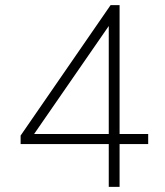

<svg xmlns="http://www.w3.org/2000/svg" viewBox="-20 -725 640 745"><path d="M402 0V-166H60V-199L409 -705H444V-205H555V-166H444V0ZM402 -205V-653H422L104 -193V-205Z"/></svg>

Font: Nunito Sans 12pt ExtraLight
Style: Regular
Weight: 200
Designer: Vernon Adams
Foundry: Vernon Adams
Version: Version 3.101;gftools[0.9.27]